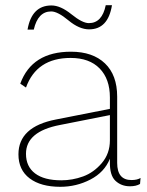

<svg xmlns="http://www.w3.org/2000/svg" viewBox="-20 -709 566 739"><path d="M177 -665Q126 -665 110 -595H86Q102 -688 178 -688Q213 -688 255 -654Q297 -620 322 -620Q373 -620 387 -689H411Q396 -596 323 -596Q285 -596 243.5 -630.5Q202 -665 177 -665ZM486 -16Q508 -16 521 -24L519 -1Q504 8 480 8Q447 8 424.5 -13Q402 -34 403 -86V-98Q382 -46 328 -18Q274 10 212 10Q137 10 94 -22.5Q51 -55 51 -115Q51 -221 195 -249L403 -290V-334Q403 -405 363.5 -445.5Q324 -486 252 -486Q121 -486 80 -372L58 -387Q103 -510 253 -510Q337 -510 384 -465Q431 -420 431 -337V-82Q431 -16 486 -16ZM216 -15Q259 -15 300 -30Q341 -45 372 -81.5Q403 -118 403 -169V-266L211 -228Q80 -203 80 -117Q80 -68 115 -41.5Q150 -15 216 -15Z"/></svg>

Font: Elaine Sans ExtraLight
Style: Regular
Weight: 275
Designer: Wei Huang
Foundry: Wei Huang
Version: Version 2.001;December 24, 2019;FontCreator 12.0.0.2547 64-b